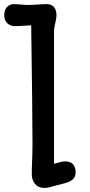

<svg xmlns="http://www.w3.org/2000/svg" viewBox="-29 -890 435 924"><path d="M124 -50.3C124 -21 141.1 14.2 182.6 14.2C196.8 14.2 206.5 12.7 228.5 5.9L277.3 -6.8C314 -15.6 335 -30.3 335 -59.6C335 -95.7 317.4 -113.3 283.7 -113.3C272 -113.3 257.3 -109.4 231 -101.6V-741.7C231.9 -768.1 242.7 -792 242.7 -817.4C242.7 -853 223.6 -870.1 196.3 -870.1C156.2 -870.1 143.1 -866.2 106.4 -866.2C81.5 -866.2 60.1 -870.1 37.6 -870.1C12.7 -870.1 -8.8 -851.6 -8.8 -817.4C-8.8 -778.3 19.5 -764.2 42.5 -764.2C69.8 -764.2 95.7 -767.6 121.1 -768.1C125 -536.1 127.4 -257.8 127.4 -198.2C127.4 -169.4 126.5 -137.7 125.5 -114.3C124.5 -91.8 124 -71.3 124 -50.3Z"/></svg>

Font: Autour One
Style: Regular
Weight: 400
Designer: Eben Sorkin
Foundry: Eben Sorkin
Version: Version 1.002